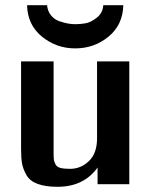

<svg xmlns="http://www.w3.org/2000/svg" viewBox="-20 -708 588 738"><path d="M84 -688H161Q163 -665 176 -649Q189 -633 208 -626.5Q227 -620 241.5 -617.5Q256 -615 270 -615Q289 -615 309 -618.5Q329 -622 352 -640Q375 -658 377 -688H454Q452 -612 397 -567Q342 -522 269 -522Q197 -522 141.5 -567Q86 -612 84 -688ZM61 -134V-472H186V-125Q186 -104 187 -95Q188 -86 193.5 -76Q199 -66 212.5 -62.5Q226 -59 249 -59Q291 -59 322 -89Q353 -119 353 -176V-472H477V0H355V-64Q302 10 201 10Q155 10 125 -1Q95 -12 82 -34.5Q69 -57 65 -78.5Q61 -100 61 -134Z"/></svg>

Font: Coval
Style: Bold
Weight: 700
Foundry: Context Ltd
Version: Version 001.000